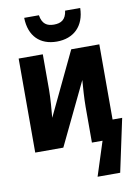

<svg xmlns="http://www.w3.org/2000/svg" viewBox="-103 -840 780 1104"><g transform="rotate(-10 286.5 -287.5)"><path d="M280 -607C379 -607 443 -669 445 -774H357C350 -722 322 -706 280 -706C240 -706 212 -722 204 -774H118C120 -667 182 -607 280 -607ZM46 0H210L385 -364C382 -324 377 -258 377 -208V0H439L375 199H507L573 -110H517V-549H353L177 -180C181 -222 187 -294 187 -341V-549H46Z"/></g></svg>

Font: Noto Sans Mono SemiCondensed ExtraBold
Style: Regular
Weight: 800
Width: 4
Designer: Monotype Design Team
Foundry: Monotype Imaging Inc.
Version: Version 2.014